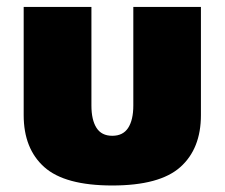

<svg xmlns="http://www.w3.org/2000/svg" viewBox="-20 -537 662 566"><path d="M311 9.8Q450.7 9.8 511.5 -44.4Q572.3 -98.6 572.3 -197.8V-516.6H373V-226.1Q373 -183.6 357.9 -160.2Q342.8 -136.7 311 -136.7Q279.3 -136.7 264.4 -160.2Q249.5 -183.6 249.5 -226.1V-516.6H49.8V-197.8Q49.8 -98.6 110.6 -44.4Q171.4 9.8 311 9.8Z"/></svg>

Font: Roboto Flex
Style: Optical Size 14.0 Weight 1000 Grade 0.00 Width 100 Slant 0.00 Parametric Thick Stroke 96 Parametric Thin Stroke 79 Parametric Counter Width 468 Parametric Uppercase Height 712 Parametric Lowercase Height 514 Parametric Ascender Height 750 Parametric Descender Depth -203.00 Parametric Figure Height 738
Weight: 1000
Designer: Berlow after Robertson
Foundry: Google
Version: Version 3.000